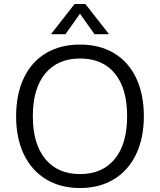

<svg xmlns="http://www.w3.org/2000/svg" viewBox="-20 -937 804 965"><path d="M61 -352Q61 -463 99.5 -544.5Q138 -626 210.5 -669.5Q283 -713 382 -713Q481 -713 553.5 -669.5Q626 -626 664.5 -544.5Q703 -463 703 -353Q703 -243 664 -161.5Q625 -80 552.5 -36Q480 8 382 8Q284 8 211.5 -36Q139 -80 100 -161Q61 -242 61 -352ZM619 -353Q619 -493 557 -568Q495 -643 382 -643Q270 -643 207.5 -567.5Q145 -492 145 -353Q145 -214 207.5 -138Q270 -62 382 -62Q494 -62 556.5 -137.5Q619 -213 619 -353ZM309 -765H236L355 -917H409L528 -765H455L382 -868Z"/></svg>

Font: wassup Sans
Style: Regular
Weight: 400
Version: Version 2.001